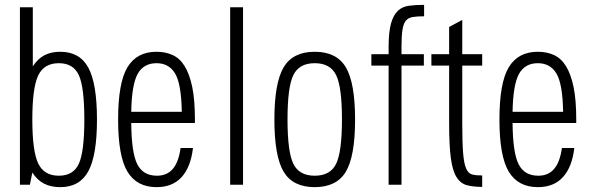

<svg xmlns="http://www.w3.org/2000/svg" viewBox="-20 -760 2455 790"><path d="M62 0H103L113 -50Q133 -19 161 -4.5Q189 10 228 10Q308 10 343.5 -55.5Q379 -121 379 -268Q379 -416 343.5 -481.5Q308 -547 228 -547Q190 -547 162.5 -532.5Q135 -518 115 -487V-730H62ZM113 -268Q113 -398 137 -449Q161 -500 222 -500Q282 -500 304.5 -450.5Q327 -401 327 -268Q327 -136 304.5 -86.5Q282 -37 222 -37Q161 -37 137 -88Q113 -139 113 -268Z M626 -37Q569 -37 545 -84Q521 -131 520 -254H782V-269Q782 -349 771 -402Q760 -455 740 -487.5Q720 -520 690.5 -533.5Q661 -547 624 -547Q543 -547 504.5 -483.5Q466 -420 466 -268Q466 -117 504.5 -53.5Q543 10 624 10Q690 10 727.5 -31.5Q765 -73 774 -151H723Q715 -93 691 -65Q667 -37 626 -37ZM624 -500Q675 -500 700.5 -457.5Q726 -415 728 -300H520Q522 -412 546.5 -456Q571 -500 624 -500Z M927 -730V0H980V-730Z M1109 -268Q1109 -117 1147 -53.5Q1185 10 1275 10Q1365 10 1403 -53.5Q1441 -117 1441 -268Q1441 -419 1403 -483Q1365 -547 1275 -547Q1185 -547 1147 -483Q1109 -419 1109 -268ZM1163 -269Q1163 -402 1187 -451Q1211 -500 1275 -500Q1339 -500 1363 -451Q1387 -402 1387 -269Q1387 -135 1363 -86Q1339 -37 1275 -37Q1211 -37 1187 -86Q1163 -135 1163 -269Z M1632 0V-490H1724V-537H1632V-567Q1632 -612 1636 -637.5Q1640 -663 1650 -675Q1660 -687 1678.5 -690Q1697 -693 1725 -693V-740Q1691 -740 1663.5 -736.5Q1636 -733 1617.5 -716Q1599 -699 1589 -664Q1579 -629 1579 -566V-537H1508V-490H1579V0Z M1755 -537V-490H1828V-253Q1828 -162 1835 -109.5Q1842 -57 1858.5 -31Q1875 -5 1901 2Q1927 9 1964 9V-38Q1939 -38 1923 -42Q1907 -46 1898 -66.5Q1889 -87 1885.5 -130.5Q1882 -174 1882 -253V-490H1964V-537H1882V-678L1828 -649V-537Z M2195 -37Q2138 -37 2114 -84Q2090 -131 2089 -254H2351V-269Q2351 -349 2340 -402Q2329 -455 2309 -487.5Q2289 -520 2259.5 -533.5Q2230 -547 2193 -547Q2112 -547 2073.5 -483.5Q2035 -420 2035 -268Q2035 -117 2073.5 -53.5Q2112 10 2193 10Q2259 10 2296.5 -31.5Q2334 -73 2343 -151H2292Q2284 -93 2260 -65Q2236 -37 2195 -37ZM2193 -500Q2244 -500 2269.5 -457.5Q2295 -415 2297 -300H2089Q2091 -412 2115.5 -456Q2140 -500 2193 -500Z"/></svg>

Font: Secuela Light
Style: Regular
Weight: 300
Designer: Fernando Haro
Foundry: deFharo
Version: Version 1.708